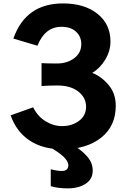

<svg xmlns="http://www.w3.org/2000/svg" viewBox="-20 -837 722 1099"><path d="M41 -176.8 169.9 -222.7Q195.3 -170.9 240.7 -143.1Q286.1 -115.2 335 -115.2Q392.6 -115.2 432.6 -145.5Q472.7 -175.8 472.7 -226.6Q472.7 -278.3 428.2 -313Q383.8 -347.7 308.6 -347.7Q263.7 -347.7 217.8 -344.7V-475.6Q247.1 -473.6 306.6 -473.6Q364.3 -473.6 404.8 -503.9Q445.3 -534.2 445.3 -585Q445.3 -627.9 415 -655.8Q384.8 -683.6 332 -683.6Q237.3 -683.6 194.3 -575.2L56.6 -616.2Q127 -817.4 340.8 -817.4Q462.9 -817.4 537.6 -758.3Q612.3 -699.2 612.3 -599.6Q612.3 -544.9 582 -495.1Q551.8 -445.3 507.8 -419.9Q560.5 -399.4 601.6 -350.6Q642.6 -301.8 642.6 -232.4Q642.6 -114.3 558.1 -48.3Q473.6 17.6 337.9 17.6Q224.6 17.6 148.9 -33.2Q73.2 -84 41 -176.8ZM255.9 0H407.2Q447.3 22.5 479 58.6Q510.7 94.7 510.7 139.6Q510.7 188.5 470.2 214.8Q429.7 241.2 368.2 241.2Q310.5 241.2 270.5 228.5V131.8Q307.6 141.6 334 141.6Q371.1 141.6 371.1 108.4Q371.1 63.5 255.9 0Z"/></svg>

Font: Gothic A1 Black
Style: Regular
Weight: 900
Version: Version 2.50